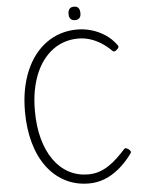

<svg xmlns="http://www.w3.org/2000/svg" viewBox="-92 -1706 1321 1793"><g transform="rotate(-5 569.0 -809.5)"><path d="M669 19Q546 19 446.5 -32.5Q347 -84 276 -179Q205 -274 167.5 -407Q130 -540 130 -703Q130 -812 148 -907Q166 -1002 200 -1082Q234 -1162 282.5 -1225Q331 -1288 393 -1332.5Q455 -1377 528 -1400Q601 -1423 683 -1423Q749 -1423 816 -1403.5Q883 -1384 943 -1344.5Q1003 -1305 1047 -1244Q1055 -1232 1051.5 -1223Q1048 -1214 1035 -1203Q1022 -1191 1011.5 -1189Q1001 -1187 992 -1197Q947 -1242 897 -1273.5Q847 -1305 793.5 -1321.5Q740 -1338 683 -1338Q617 -1338 557 -1318.5Q497 -1299 446 -1261.5Q395 -1224 353.5 -1169Q312 -1114 283 -1043Q254 -972 238.5 -887Q223 -802 223 -703Q223 -555 255 -437.5Q287 -320 346.5 -236.5Q406 -153 488 -109.5Q570 -66 669 -66Q723 -66 771 -82Q819 -98 862.5 -127Q906 -156 945 -193Q984 -230 1021 -271Q1029 -281 1040.5 -278.5Q1052 -276 1066 -265Q1079 -254 1082 -245Q1085 -236 1077 -225Q1017 -144 951 -89.5Q885 -35 814.5 -8Q744 19 669 19ZM671 -1512Q643 -1512 629 -1527.5Q615 -1543 615 -1574Q615 -1606 629 -1622Q643 -1638 671 -1638Q698 -1638 712 -1622Q726 -1606 726 -1574Q727 -1543 712.5 -1527.5Q698 -1512 671 -1512Z"/></g></svg>

Font: Playwrite FR Trad
Style: Regular
Weight: 400
Designer: Veronika Burian, José Scaglione
Foundry: TypeTogether
Version: Version 1.000